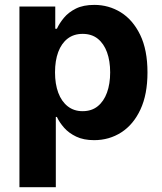

<svg xmlns="http://www.w3.org/2000/svg" viewBox="-20 -573 671 797"><path d="M60.7 204.1V-545.9H209.4V-453.7H216.2Q226.4 -476.1 245.3 -499Q264.3 -522 295.1 -537.4Q325.9 -552.7 371.5 -552.7Q431.5 -552.7 481.6 -521.7Q531.6 -490.6 561.9 -428.3Q592.2 -365.9 592.2 -272.1Q592.2 -181 562.9 -118.3Q533.6 -55.6 483.4 -23.4Q433.2 8.8 370.7 8.8Q327 8.8 296.2 -6Q265.5 -20.7 246.1 -42.8Q226.7 -64.9 216.2 -87.5H211.7V204.1ZM323 -111.5Q360.4 -111.5 385.7 -132Q411 -152.4 424.2 -188.8Q437.3 -225.2 437.3 -272.5Q437.3 -319.8 424.3 -355.8Q411.2 -391.8 386 -412.1Q360.7 -432.4 323 -432.4Q286.4 -432.4 260.8 -412.8Q235.3 -393.2 221.8 -357.3Q208.4 -321.4 208.4 -272.5Q208.4 -224.1 221.9 -188Q235.4 -151.9 261.1 -131.7Q286.8 -111.5 323 -111.5Z"/></svg>

Font: GitLab Sans
Style: Regular
Weight: 400
Designer: Rasmus Andersson
Foundry: Modifications by GitLab B.V., manufactured by rsms
Version: Version 4.000;git-c8fb6b7